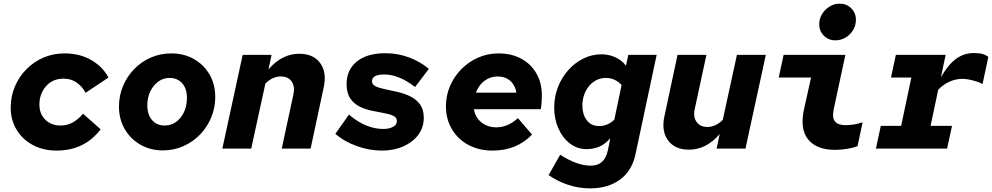

<svg xmlns="http://www.w3.org/2000/svg" viewBox="-20 -818 5461 1057"><path d="M291 11Q218 11 161 -19.5Q104 -50 71.5 -103.5Q39 -157 39 -225Q39 -288 62 -342Q85 -396 125.5 -437Q166 -478 219.5 -501Q273 -524 335 -524Q421 -524 484 -486.5Q547 -449 577 -391L451 -307Q435 -339 404 -362Q373 -385 330 -385Q270 -385 233.5 -343.5Q197 -302 197 -243Q197 -190 230 -158.5Q263 -127 313 -127Q351 -127 381.5 -144.5Q412 -162 437 -192L534 -106Q445 11 291 11Z M877 10Q808 10 753 -21.5Q698 -53 666.5 -107.5Q635 -162 635 -231Q635 -292 657.5 -345Q680 -398 719.5 -438.5Q759 -479 811 -501.5Q863 -524 923 -524Q993 -524 1047.5 -493Q1102 -462 1133.5 -408Q1165 -354 1165 -284Q1165 -224 1142.5 -170.5Q1120 -117 1080.5 -76.5Q1041 -36 988.5 -13Q936 10 877 10ZM886 -127Q939 -127 974 -170.5Q1009 -214 1009 -280Q1009 -330 983 -359.5Q957 -389 913 -389Q879 -389 851.5 -369Q824 -349 807.5 -315Q791 -281 791 -239Q791 -187 817 -157Q843 -127 886 -127Z M1204 0 1316 -516H1475L1458 -436Q1532 -522 1627 -522Q1705 -522 1742.5 -471Q1780 -420 1762 -337L1690 0H1531L1595 -297Q1605 -341 1586 -369Q1567 -397 1526 -397Q1480 -397 1441 -358L1363 0Z M2083 11Q2012 11 1942.5 -14.5Q1873 -40 1826 -81L1901 -187Q1952 -144 1999 -126Q2046 -108 2090 -108Q2123 -108 2144 -120Q2165 -132 2165 -151Q2165 -171 2145 -180.5Q2125 -190 2093.5 -195.5Q2062 -201 2026.5 -208.5Q1991 -216 1959.5 -231.5Q1928 -247 1908 -276.5Q1888 -306 1888 -356Q1888 -433 1944 -479Q2000 -525 2102 -525Q2170 -525 2231.5 -502Q2293 -479 2341 -439L2265 -339Q2223 -372 2180 -390Q2137 -408 2096 -408Q2028 -408 2028 -371Q2028 -352 2048.5 -342.5Q2069 -333 2101.5 -326.5Q2134 -320 2170.5 -311.5Q2207 -303 2239.5 -287Q2272 -271 2292.5 -243Q2313 -215 2313 -169Q2313 -116 2282.5 -75.5Q2252 -35 2200 -12Q2148 11 2083 11Z M2692 11Q2617 11 2559 -20Q2501 -51 2468 -106.5Q2435 -162 2435 -233Q2435 -292 2457.5 -344.5Q2480 -397 2520 -437.5Q2560 -478 2612.5 -501Q2665 -524 2724 -524Q2796 -524 2849.5 -495Q2903 -466 2933 -414Q2963 -362 2963 -293Q2963 -249 2957 -217H2589Q2596 -172 2630 -144.5Q2664 -117 2713 -117Q2746 -117 2776 -130.5Q2806 -144 2831 -168L2909 -77Q2824 11 2692 11ZM2600 -308H2823Q2816 -349 2789 -373Q2762 -397 2719 -397Q2679 -397 2647 -373Q2615 -349 2600 -308Z M3230 219Q3166 219 3107.5 199.5Q3049 180 3000 146L3064 34Q3107 62 3150 78Q3193 94 3233 94Q3308 94 3326 11L3340 -57Q3310 -23 3277.5 -10Q3245 3 3209 3Q3158 3 3117.5 -28Q3077 -59 3054 -111Q3031 -163 3031 -226Q3031 -285 3051.5 -338Q3072 -391 3108 -431.5Q3144 -472 3191 -495.5Q3238 -519 3291 -519Q3332 -519 3368 -502.5Q3404 -486 3426 -456L3439 -516H3595L3479 29Q3460 122 3393.5 170.5Q3327 219 3230 219ZM3279 -124Q3324 -124 3362 -159L3402 -350Q3366 -389 3315 -389Q3278 -389 3249 -368.5Q3220 -348 3203 -313.5Q3186 -279 3186 -236Q3186 -189 3210 -156.5Q3234 -124 3279 -124Z M3773 6Q3695 6 3657.5 -45.5Q3620 -97 3638 -179L3710 -516H3869L3805 -219Q3795 -175 3814.5 -147Q3834 -119 3874 -119Q3920 -119 3959 -158L4037 -516H4196L4084 0H3925L3942 -80Q3868 6 3773 6Z M4579 -596Q4541 -596 4515.5 -621.5Q4490 -647 4490 -684Q4490 -715 4505.5 -740.5Q4521 -766 4547 -782Q4573 -798 4602 -798Q4640 -798 4666 -772.5Q4692 -747 4692 -709Q4692 -678 4676.5 -652.5Q4661 -627 4635.5 -611.5Q4610 -596 4579 -596ZM4577 7Q4475 7 4428.5 -51Q4382 -109 4407 -220L4445 -391H4267L4294 -516H4634L4570 -218Q4560 -169 4577 -149Q4594 -129 4634 -129Q4657 -129 4680 -132.5Q4703 -136 4729 -145L4701 -14Q4682 -5 4646 1Q4610 7 4577 7Z M4802 0 4829 -125H4941L4997 -391H4885L4912 -516H5186L5160 -393Q5201 -464 5244.5 -495Q5288 -526 5341 -526Q5370 -526 5388 -521Q5406 -516 5421 -505L5389 -355Q5379 -362 5359 -368.5Q5339 -375 5317 -379.5Q5295 -384 5278 -384Q5243 -384 5208.5 -369Q5174 -354 5145 -324L5103 -125H5221L5194 0Z"/></svg>

Font: Red Hat Mono
Style: Bold Italic
Weight: 700
Italic angle: -12°
Monospace: yes
Designer: Pentagram, MCKL
Foundry: Pentagram, MCKL
Version: Version 1.023; ttfautohint (v1.8.3)